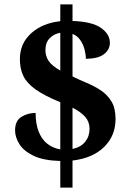

<svg xmlns="http://www.w3.org/2000/svg" viewBox="-20 -780 599 879"><path d="M256 -43Q180 -45 134.5 -66.5Q89 -88 69 -120Q49 -152 49 -183Q49 -227 78 -245Q107 -263 143 -263Q143 -213 157 -177.5Q171 -142 196.5 -122Q222 -102 256 -96V-312Q183 -342 143 -370.5Q103 -399 87 -432Q71 -465 71 -509Q71 -581 122.5 -627.5Q174 -674 256 -683V-760H312V-684Q401 -681 442 -652.5Q483 -624 483 -584Q483 -553 456 -532Q429 -511 373 -511Q373 -531 367 -554Q361 -577 347.5 -596.5Q334 -616 312 -625V-430Q342 -415 376 -401Q410 -387 440.5 -367Q471 -347 490 -316Q509 -285 509 -235Q509 -159 457 -107.5Q405 -56 312 -45V79H256ZM312 -98Q350 -106 370 -131Q390 -156 390 -190Q390 -222 370.5 -244.5Q351 -267 312 -287ZM256 -630Q227 -625 207.5 -605Q188 -585 188 -551Q188 -524 202 -502Q216 -480 256 -457Z"/></svg>

Font: Noto Serif NP Hmong
Style: Regular
Weight: 400
Designer: Dalton Maag Ltd
Foundry: Dalton Maag Ltd
Version: Version 1.001